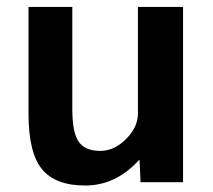

<svg xmlns="http://www.w3.org/2000/svg" viewBox="-20 -540 631 569"><path d="M64.5 -519.5H194.3V-216.8Q194.3 -146.5 213.4 -119.6Q232.4 -92.8 277.3 -92.8Q318.4 -92.8 353.5 -127.9Q388.7 -163.1 388.7 -203.1V-519.5H522.5V0H396.5L393.6 -65.4H391.6Q323.2 9.8 232.4 9.8Q144.5 9.8 104.5 -38.6Q64.5 -86.9 64.5 -203.1Z"/></svg>

Font: Mgen+ 1c bold
Style: Bold
Weight: 700
Designer: [Source Han Sans]
Ryoko NISHIZUKA  (kana & ideographs); Paul D. Hunt (Latin, Greek & Cyrillic); Wenlong ZHANG  (bopomofo
Version: Version 1.059.20150602